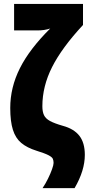

<svg xmlns="http://www.w3.org/2000/svg" viewBox="-20 -780 470 978"><path d="M412.1 8.8Q412.1 88.9 359.9 178.2H196.8Q211.9 155.8 224.6 129.9Q237.3 104 245.1 82Q252.9 60.1 252.9 49.8Q252.9 37.6 249 28.8Q245.1 20 226.8 10.5Q208.5 1 166 -12.2Q117.7 -27.3 88.4 -51.8Q59.1 -76.2 45.7 -118.9Q32.2 -161.6 32.2 -230Q32.2 -334.5 81.3 -432.4Q130.4 -530.3 235.8 -634.8Q207 -625 170.9 -625H51.8V-759.8H402.8V-652.8Q294.9 -536.6 245.4 -438.5Q195.8 -340.3 195.8 -238.8Q195.8 -210.9 204.1 -193.4Q212.4 -175.8 234.9 -163.6Q257.3 -151.4 299.8 -139.2Q356.4 -124 384.3 -88.4Q412.1 -52.7 412.1 8.8Z"/></svg>

Font: Open Sans Condensed ExtraBold
Style: Regular
Weight: 800
Width: 3
Designer: Monotype Design Team
Foundry: Monotype Imaging Inc.
Version: Version 3.000; ttfautohint (v1.8.4)